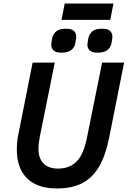

<svg xmlns="http://www.w3.org/2000/svg" viewBox="-20 -1051 720 1083"><path d="M164 -698H289L204 -277Q201 -261 199 -243.5Q197 -226 197 -211Q197 -158 225.5 -129Q254 -100 307 -100Q351 -100 383.5 -118Q416 -136 437 -174Q458 -212 470 -272L556 -698H680L596 -276Q576 -175 539 -111.5Q502 -48 444 -18Q386 12 300 12Q228 12 178 -13Q128 -38 101.5 -87Q75 -136 75 -207Q75 -228 77 -251Q79 -274 85 -300ZM327 -939 345 -1031H620L602 -939ZM327 -754Q294 -754 281.5 -767Q269 -780 269 -798Q269 -802 270 -809.5Q271 -817 274 -834Q279 -858 296.5 -873.5Q314 -889 352 -889Q385 -889 397.5 -876Q410 -863 410 -845Q410 -840 409 -832.5Q408 -825 405 -808Q401 -785 383 -769.5Q365 -754 327 -754ZM531 -754Q498 -754 485.5 -767Q473 -780 473 -798Q473 -802 474 -809.5Q475 -817 478 -834Q483 -858 500 -873.5Q517 -889 555 -889Q589 -889 601.5 -876Q614 -863 614 -845Q614 -840 613 -832.5Q612 -825 609 -808Q605 -785 587 -769.5Q569 -754 531 -754Z"/></svg>

Font: IBM Plex Sans SemiBold
Style: Italic
Weight: 600
Italic angle: -11.31°
Designer: Mike Abbink, Paul van der Laan, Pieter van Rosmalen
Foundry: Bold Monday
Version: Version 3.201